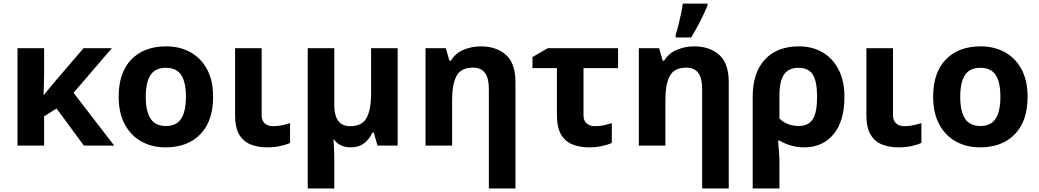

<svg xmlns="http://www.w3.org/2000/svg" viewBox="-20 -816 5824 1076"><path d="M606.9 -545.9 392.1 -295.9 620.1 0H450.2L296.9 -208L227.1 -164.1V0H78.1V-545.9H227.1V-402.8Q226.6 -373 226.1 -343.3Q225.6 -313.5 224.1 -284.2H226.1Q243.2 -305.2 260 -325.7Q276.9 -346.2 294.9 -367.2L448.2 -545.9Z M1174.3 -273.9Q1174.3 -137.2 1102.8 -63.7Q1031.2 9.8 908.2 9.8Q831.5 9.8 772.2 -23.2Q712.9 -56.2 679 -119.6Q645 -183.1 645 -273.9Q645 -409.7 716.3 -482.9Q787.6 -556.2 911.1 -556.2Q987.8 -556.2 1047.1 -523.4Q1106.4 -490.7 1140.4 -427.7Q1174.3 -364.7 1174.3 -273.9ZM796.9 -273.9Q796.9 -192.9 823.5 -151.4Q850.1 -109.9 910.2 -109.9Q969.7 -109.9 995.8 -151.4Q1022 -192.9 1022 -273.9Q1022 -355 995.6 -395.5Q969.2 -436 909.2 -436Q850.1 -436 823.5 -395.5Q796.9 -355 796.9 -273.9Z M1446.3 -545.9V-170.9Q1446.3 -139.6 1464.1 -124.3Q1481.9 -108.9 1511.2 -108.9Q1536.1 -108.9 1559.1 -113.8Q1582 -118.7 1605.5 -126V-15.1Q1583 -4.4 1549.6 2.7Q1516.1 9.8 1477.1 9.8Q1426.3 9.8 1385.5 -6.1Q1344.7 -22 1321 -61.3Q1297.4 -100.6 1297.4 -170.9V-545.9Z M2208.5 -545.9V0H2095.7L2074.7 -73.2H2067.4Q2047.4 -31.7 2017.8 -11Q1988.3 9.8 1945.3 9.8Q1884.3 9.8 1851.6 -34.2H1848.6Q1850.1 -23.9 1851.1 -2.7Q1852.1 18.6 1852.8 42.2Q1853.5 65.9 1853.5 84V240.2H1704.6V-545.9H1853.5V-227.1Q1853.5 -108.9 1942.4 -108.9Q2009.3 -108.9 2034.4 -155.5Q2059.6 -202.1 2059.6 -289.1V-545.9Z M2674.8 -556.2Q2762.2 -556.2 2815.4 -508.5Q2868.7 -460.9 2868.7 -356V240.2H2719.7V-318.8Q2719.7 -437 2631.8 -437Q2563.5 -437 2538.6 -390.6Q2513.7 -344.2 2513.7 -256.8V0H2364.7V-545.9H2478.5L2498.5 -476.1H2506.8Q2532.7 -518.1 2578.1 -537.1Q2623.5 -556.2 2674.8 -556.2Z M3443.8 -545.9V-434.1H3250V-170.9Q3250 -139.6 3267.8 -124.3Q3285.6 -108.9 3314.9 -108.9Q3339.4 -108.9 3362.5 -113.8Q3385.7 -118.7 3408.7 -126V-15.1Q3386.2 -4.4 3353 2.7Q3319.8 9.8 3280.8 9.8Q3230 9.8 3189.2 -6.1Q3148.4 -22 3124.8 -61.3Q3101.1 -100.6 3101.1 -170.9V-434.1H2963.9V-496.1L3049.8 -545.9Z M3870.1 -556.2Q3957.5 -556.2 4010.7 -508.5Q4064 -460.9 4064 -356V240.2H3915V-318.8Q3915 -437 3827.1 -437Q3758.8 -437 3733.9 -390.6Q3709 -344.2 3709 -256.8V0H3560.1V-545.9H3673.8L3693.8 -476.1H3702.1Q3728 -518.1 3773.4 -537.1Q3818.8 -556.2 3870.1 -556.2ZM3766.6 -606V-621.1Q3774.4 -644.5 3782.2 -675.8Q3790 -707 3796.6 -738.8Q3803.2 -770.5 3806.6 -795.9H3944.8V-784.2Q3928.2 -745.1 3905.3 -699.2Q3882.3 -653.3 3853.5 -606Z M4712.4 -272.9Q4712.4 -137.2 4651.4 -63.7Q4590.3 9.8 4486.3 9.8Q4447.8 9.8 4412.1 -0.7Q4376.5 -11.2 4349.1 -27.8H4340.3Q4342.8 -4.9 4345.5 33.2Q4348.1 71.3 4348.1 103V240.2H4198.2V-273.9Q4198.2 -408.2 4266.4 -482.2Q4334.5 -556.2 4458 -556.2Q4531.7 -556.2 4589.1 -522.9Q4646.5 -489.7 4679.4 -426.5Q4712.4 -363.3 4712.4 -272.9ZM4455.1 -436Q4401.4 -436 4374.8 -399.9Q4348.1 -363.8 4348.1 -280.8V-151.9Q4369.1 -130.9 4397.5 -120.4Q4425.8 -109.9 4455.1 -109.9Q4510.7 -109.9 4534.9 -147.9Q4559.1 -186 4559.1 -272.9Q4559.1 -360.4 4534.9 -398.2Q4510.7 -436 4455.1 -436Z M4984.4 -545.9V-170.9Q4984.4 -139.6 5002.2 -124.3Q5020 -108.9 5049.3 -108.9Q5074.2 -108.9 5097.2 -113.8Q5120.1 -118.7 5143.6 -126V-15.1Q5121.1 -4.4 5087.6 2.7Q5054.2 9.8 5015.1 9.8Q4964.4 9.8 4923.6 -6.1Q4882.8 -22 4859.1 -61.3Q4835.4 -100.6 4835.4 -170.9V-545.9Z M5738.8 -273.9Q5738.8 -137.2 5667.2 -63.7Q5595.7 9.8 5472.7 9.8Q5396 9.8 5336.7 -23.2Q5277.3 -56.2 5243.4 -119.6Q5209.5 -183.1 5209.5 -273.9Q5209.5 -409.7 5280.8 -482.9Q5352.1 -556.2 5475.6 -556.2Q5552.2 -556.2 5611.6 -523.4Q5670.9 -490.7 5704.8 -427.7Q5738.8 -364.7 5738.8 -273.9ZM5361.3 -273.9Q5361.3 -192.9 5387.9 -151.4Q5414.6 -109.9 5474.6 -109.9Q5534.2 -109.9 5560.3 -151.4Q5586.4 -192.9 5586.4 -273.9Q5586.4 -355 5560.1 -395.5Q5533.7 -436 5473.6 -436Q5414.6 -436 5387.9 -395.5Q5361.3 -355 5361.3 -273.9Z"/></svg>

Font: Open Sans
Style: Bold
Weight: 700
Designer: Monotype Design Team
Foundry: Monotype Imaging Inc.
Version: Version 3.000; ttfautohint (v1.8.4)